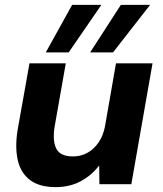

<svg xmlns="http://www.w3.org/2000/svg" viewBox="-20 -756 667 788"><path d="M208 12Q142 12 103.5 -17Q65 -46 53 -98.5Q41 -151 52 -221L101 -496H250L204 -235Q195 -178 211 -146Q227 -114 280 -114Q312 -114 339 -129Q366 -144 385 -172Q404 -200 411 -238L456 -496H606L519 0H388L387 -77Q357 -37 312 -12.5Q267 12 208 12ZM350 -541 476 -736H596L444 -541ZM168 -541 276 -736H396L262 -541Z"/></svg>

Font: DM Sans 24pt Black
Style: Italic
Weight: 900
Italic angle: -10°
Designer: Colophon Foundry, Jonny Pinhorn
Foundry: Colophon Foundry
Version: Version 4.004;gftools[0.9.30]